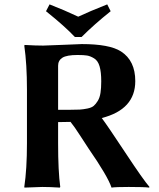

<svg xmlns="http://www.w3.org/2000/svg" viewBox="-20 -853 727 876"><path d="M189.9 -801.8 206.1 -833Q272.9 -807.1 336.9 -776.9Q387.7 -800.8 469.2 -833L484.9 -801.8Q409.7 -741.7 352.1 -684.1H321.8Q275.9 -732.9 189.9 -801.8ZM334 -602.1Q284.2 -602.1 264.6 -589.6Q245.1 -577.1 245.1 -553.2V-352.1H298.8Q327.6 -352.1 343.8 -353Q359.9 -354 378.9 -357.9Q397.9 -361.8 407.5 -369.9Q417 -377.9 426 -392.6Q435.1 -407.2 438.5 -429.2Q441.9 -451.2 441.9 -481.9Q441.9 -524.9 434.3 -550.5Q426.8 -576.2 409.4 -586.7Q392.1 -597.2 377.4 -599.6Q362.8 -602.1 334 -602.1ZM245.1 -295.9V-200.2Q245.1 -71.3 254.9 0L252.9 2.9Q207 0 172.9 0L91.8 2.9L90.8 0Q103 -81.1 103 -200.2V-444.8Q103 -560.1 90.8 -645L92.8 -647.9Q142.6 -645 176.8 -645Q192.9 -645 266.8 -648.4Q340.8 -651.9 353 -651.9Q480 -651.9 532.2 -618.2Q597.2 -576.2 597.2 -482.9Q597.2 -353.5 444.3 -314.5Q470.7 -279.3 552.5 -155.5Q634.3 -31.7 662.1 0L660.2 2.9Q640.1 0 566.9 0Q507.8 0 488.8 2.9Q471.7 -48.8 383.8 -175.8Q376.5 -186.5 347.4 -231.7Q318.4 -276.9 301.8 -296.9Q279.3 -295.9 245.1 -295.9Z"/></svg>

Font: Linux Biolinum
Style: Bold
Weight: 700
Designer: Philipp H. Poll
Foundry: Philipp H. Poll
Version: Version 1.3.2 ; ttfautohint (v0.9)